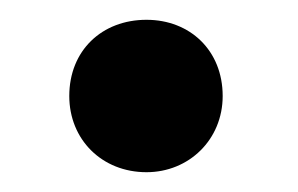

<svg xmlns="http://www.w3.org/2000/svg" viewBox="-20 -170 301 194"><path d="M128 4C171 4 205 -29 205 -73C205 -119 172 -150 128 -150C83 -150 50 -119 50 -73C50 -29 83 4 128 4Z"/></svg>

Font: Vanilla Cream ExtraBold
Style: Regular
Weight: 800
Designer: Jeremy Tribby, Jinavaṁso
Foundry: Tribby Type
Version: Version 1.422;Glyphs 3.1.2 (3151)